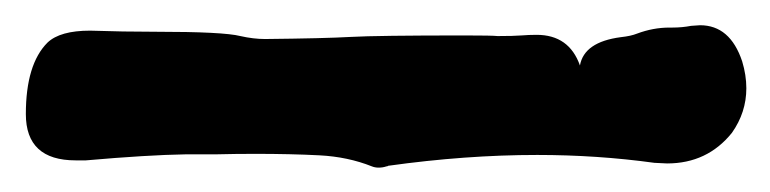

<svg xmlns="http://www.w3.org/2000/svg" viewBox="-20 -19 626 156"><path d="M287.6 117.2Q284.7 117.2 282.2 116.2Q262.7 108.4 239.5 107.2Q216.3 106 187 106Q170.9 106 155.3 106.4H130.9Q100.1 106.9 49.8 111.3H41.5Q1 111.3 1 73.7Q1 33.2 18.6 15.6Q28.8 5.9 53.2 5.9Q80.1 6.8 106.4 6.8Q161.6 6.8 175.3 10.3Q186 12.7 195.3 12.7Q243.7 12.2 264.9 11Q286.1 9.8 357.9 9.8Q379.9 9.8 384.3 10.3Q397.5 10.3 403.6 9.8Q409.7 9.3 416 9.3Q442.4 9.3 451.2 34.2Q454.6 15.1 484.4 11.2Q492.7 10.3 497.6 8.3Q510.7 3.4 523.9 3.4H526.4Q534.2 3.4 541.5 2L548.8 1.5Q573.2 1.5 583 30.8Q586.4 42 586.4 52.7Q586.4 72.3 574.7 88.9Q554.7 113.8 522 113.8L511.7 113.3Q465.3 106.9 416.5 106.9Q358.4 106.9 295.4 115.7Q294.9 116.2 293.9 116.2Q291 117.2 287.6 117.2Z"/></svg>

Font: X Typewriter
Style: Regular
Weight: 400
Monospace: yes
Designer: GGBot
Version: 0.50